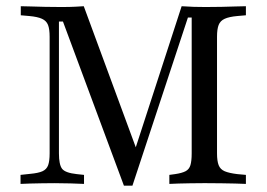

<svg xmlns="http://www.w3.org/2000/svg" viewBox="-20 -591 857 617"><path d="M378.2 5.6 182.3 -521.8H169.4V-98.4Q169.4 -62.1 179.4 -48.8Q189.5 -35.5 226.6 -31.5L250 -29V0Q233.9 -0.8 207.3 -1.6Q180.6 -2.4 154.8 -2.4Q135.5 -2.4 114.9 -2Q94.4 -1.6 76.6 -1.2Q58.9 -0.8 46 0V-29L76.6 -32.3Q103.2 -34.7 116.5 -40.7Q129.8 -46.8 134.7 -60.1Q139.5 -73.4 139.5 -98.4V-472.6Q139.5 -497.6 134.3 -510.9Q129 -524.2 114.9 -530.6Q100.8 -537.1 74.2 -539.5L46.8 -541.9V-571Q60.5 -571 81 -570.2Q101.6 -569.4 125 -569Q148.4 -568.5 171.8 -568.5H183.1Q204 -568.5 221.4 -569.4Q238.7 -570.2 249.2 -571L428.2 -85.5L404.8 -82.3L563.7 -571Q586.3 -569.4 602.8 -569Q619.4 -568.5 637.1 -568.5H645.2Q669.4 -568.5 692.3 -569Q715.3 -569.4 735.9 -570.2Q756.5 -571 770.2 -571V-541.9L742.7 -539.5Q716.1 -537.1 702 -530.6Q687.9 -524.2 682.7 -510.9Q677.4 -497.6 677.4 -472.6V-98.4Q677.4 -73.4 682.7 -60.1Q687.9 -46.8 702 -40.7Q716.1 -34.7 742.7 -31.5L770.2 -29V0Q756.5 -0.8 735.9 -1.2Q715.3 -1.6 692.3 -2Q669.4 -2.4 645.2 -2.4H637.1H631.5Q611.3 -2.4 591.1 -2Q571 -1.6 553.6 -1.2Q536.3 -0.8 524.2 0V-29L542.7 -31.5Q564.5 -34.7 576.2 -40.7Q587.9 -46.8 591.9 -60.1Q596 -73.4 596 -98.4V-534.7H583.9L405.6 5.6Z"/></svg>

Font: Playfair 5pt SemiExpanded Light
Style: Regular
Weight: 400
Version: Version 2.203